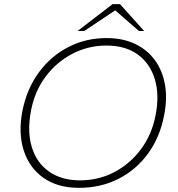

<svg xmlns="http://www.w3.org/2000/svg" viewBox="-20 -893 856 923"><path d="M360 10Q257 10 189 -38Q121 -86 94 -170Q67 -254 88 -361Q109 -466 166.5 -544.5Q224 -623 308 -666.5Q392 -710 492 -710Q570 -710 629 -682Q688 -654 724.5 -604Q761 -554 773 -486.5Q785 -419 769 -339Q749 -233 691.5 -154.5Q634 -76 549 -33Q464 10 360 10ZM365 -26Q454 -26 529.5 -65.5Q605 -105 657.5 -175.5Q710 -246 728 -339Q747 -436 724.5 -511.5Q702 -587 643 -630.5Q584 -674 491 -674Q404 -674 328 -634.5Q252 -595 199.5 -525Q147 -455 129 -361Q110 -261 133 -185.5Q156 -110 216 -68Q276 -26 365 -26ZM353 -744 521 -873H557L538 -846L385 -744ZM648 -744 526 -850 521 -873H557L673 -744Z"/></svg>

Font: REM Thin
Style: Italic
Weight: 250
Italic angle: -11°
Designer: Octavio Pardo
Foundry: Ashler Design
Version: Version 1.005;gftools[0.9.28]